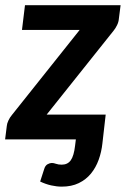

<svg xmlns="http://www.w3.org/2000/svg" viewBox="-32 -533 486 734"><path d="M429 -513 422.5 -462Q421.5 -449 415.5 -436.8Q409.5 -424.5 402.5 -416L146.5 -95H372V-94.5L359.5 15Q356 48 345.2 77.8Q334.5 107.5 315.8 130.5Q297 153.5 269.2 167Q241.5 180.5 204 180.5Q185 180.5 163.8 175.8Q142.5 171 121.5 161L137 113Q141 99.5 150 94.8Q159 90 166 90Q173 90 182 93.2Q191 96.5 204 96.5Q226.5 96.5 238.5 79.8Q250.5 63 255 24L258 0H-12.5L-6 -51.5Q-5.5 -60 0 -72Q5.5 -84 14 -94L272.5 -418.5H52L63.5 -513Z"/></svg>

Font: Lato 2
Style: Bold Italic
Weight: 700
Italic angle: -7°
Designer: Lukasz Dziedzic with Adam Twardoch and Botio Nikoltchev
Foundry: tyPoland Lukasz Dziedzic
Version: Version 2.015; 2015-08-06; http://www.latofonts.com/